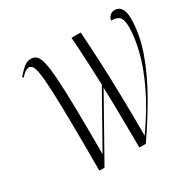

<svg xmlns="http://www.w3.org/2000/svg" viewBox="-159 -896 1073 1063"><g transform="rotate(-30 378.0 -364.0)"><path d="M183 0Q183 -187 181.5 -312Q180 -437 176.5 -513Q173 -589 167 -627Q161 -665 152 -677.5Q143 -690 131 -690Q106 -690 78 -655L72 -662Q93 -688 115.5 -707Q138 -726 163 -726Q184 -726 198 -713.5Q212 -701 221 -664Q230 -627 235 -554.5Q240 -482 242 -364Q244 -246 244 -70L433 -406Q430 -482 426.5 -558.5Q423 -635 417 -714H476Q482 -629 487 -520.5Q492 -412 494.5 -290Q497 -168 497 -42Q582 -163 631.5 -267Q681 -371 702 -456.5Q723 -542 723 -606Q723 -652 708 -669.5Q693 -687 655 -687Q656 -704 669.5 -716Q683 -728 701 -728Q728 -728 742 -705.5Q756 -683 756 -643Q756 -543 718 -435Q680 -327 617 -217Q554 -107 480 0H439Q438 -98 437 -194Q436 -290 433 -386L216 0Z"/></g></svg>

Font: Noto Serif Display ExtraCondensed Light
Style: Italic
Weight: 300
Width: 2
Italic angle: -12°
Designer: Monotype Design Team
Foundry: Monotype Imaging Inc.
Version: Version 2.009